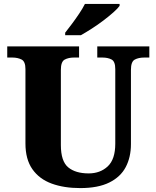

<svg xmlns="http://www.w3.org/2000/svg" viewBox="-20 -951 799 981"><path d="M390 10Q307 10 244 -13Q181 -36 145.5 -86.5Q110 -137 110 -218V-598Q110 -637 90 -647Q70 -657 43 -657H17V-714H384V-657H358Q330 -657 310.5 -646.5Q291 -636 291 -594V-210Q291 -127 328.5 -96Q366 -65 433 -65Q492 -65 530.5 -101Q569 -137 569 -217V-598Q569 -637 550 -647Q531 -657 503 -657H477V-714H743V-657H717Q688 -657 668.5 -646.5Q649 -636 649 -594V-215Q649 -148 622.5 -97.5Q596 -47 538.5 -18.5Q481 10 390 10ZM313 -784Q328 -803 347.5 -829Q367 -855 385 -882Q403 -909 414 -931H591V-921Q582 -908 559.5 -888Q537 -868 508 -846Q479 -824 448.5 -804.5Q418 -785 393 -771H313Z"/></svg>

Font: Noto Serif Sinhala ExtraBold
Style: Regular
Weight: 800
Designer: Jelle Bosma - Monotype Design Team
Foundry: Monotype Imaging Inc.
Version: Version 2.007; ttfautohint (v1.8.4.7-5d5b)